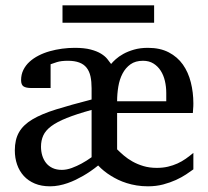

<svg xmlns="http://www.w3.org/2000/svg" viewBox="-20 -669 761 702"><path d="M587.9 -329.1Q587.9 -351.6 583 -372.8Q578.1 -394 567.6 -410.4Q557.1 -426.8 541 -436.8Q524.9 -446.8 502.9 -446.8Q475.1 -446.8 457 -433.8Q439 -420.9 428 -399.9Q417 -378.9 412.6 -352.3Q408.2 -325.7 408.2 -298.8H587.9ZM314.9 -267.1Q259.8 -252 223.9 -237.5Q188 -223.1 167.2 -207.5Q146.5 -191.9 138.2 -173.6Q129.9 -155.3 129.9 -132.8Q129.9 -115.7 134.5 -100.3Q139.2 -85 148.4 -73.2Q157.7 -61.5 172.1 -54.7Q186.5 -47.9 206.1 -47.9Q223.6 -47.9 242.7 -54.9Q261.7 -62 277.8 -70.8Q296.9 -81.1 314.9 -94.2ZM687 -49.8Q676.3 -42 660.2 -31.2Q644 -20.5 623.3 -11Q602.5 -1.5 576.7 5.4Q550.8 12.2 521 12.2Q499 12.2 479.7 9Q460.4 5.9 443.4 0.5Q426.3 -4.9 412.1 -11.7Q397.9 -18.6 386.2 -25.9Q358.9 -42.5 338.9 -64Q312.5 -42.5 283.7 -25.9Q271 -18.6 256.8 -11.7Q242.7 -4.9 227.3 0.5Q211.9 5.9 195.8 9Q179.7 12.2 163.1 12.2Q131.3 12.2 107.4 2.2Q83.5 -7.8 67.1 -25.6Q50.8 -43.5 42.5 -67.4Q34.2 -91.3 34.2 -119.1Q34.2 -158.7 49.6 -185.5Q64.9 -212.4 98.4 -232.4Q131.8 -252.4 185.3 -269Q238.8 -285.6 314.9 -305.2V-346.2Q314.9 -371.1 310.8 -389.9Q306.6 -408.7 296.6 -421.4Q286.6 -434.1 269.8 -440.4Q252.9 -446.8 228 -446.8Q203.6 -446.8 188 -441.9Q172.4 -437 165 -434.1V-347.2H95.2Q75.2 -347.2 66.2 -353Q57.1 -358.9 57.1 -376Q57.1 -396.5 65.4 -413.3Q73.7 -430.2 87.9 -443.1Q102.1 -456.1 121.1 -465.8Q140.1 -475.6 161.9 -481.7Q183.6 -487.8 207 -491Q230.5 -494.1 252.9 -494.1Q288.1 -494.1 311.3 -488Q334.5 -481.9 349.1 -472.9Q363.8 -463.9 372.1 -453.6Q380.4 -443.4 386.2 -435.1Q392.1 -442.4 403.1 -452.4Q414.1 -462.4 430.7 -471.7Q447.3 -481 469.7 -487.5Q492.2 -494.1 521 -494.1Q565.4 -494.1 597.2 -477.5Q628.9 -460.9 648.7 -432.9Q668.5 -404.8 677.7 -367.9Q687 -331.1 687 -291Q687 -286.6 686.8 -280.5Q686.5 -274.4 686 -269Q685.5 -262.7 685.1 -255.9H408.2V-123Q418.9 -112.3 432.9 -100.3Q446.8 -88.4 464.6 -78.4Q482.4 -68.4 504.4 -61.8Q526.4 -55.2 553.2 -55.2Q575.7 -55.2 594.2 -59.6Q612.8 -64 628.9 -71.3Q645 -78.6 659.2 -88.6Q673.3 -98.6 687 -109.9ZM208.5 -585.9V-649.4H543.5V-585.9Z"/></svg>

Font: Charis SIL Eur
Style: Regular
Weight: 400
Foundry: SIL International
Version: Version 5.000